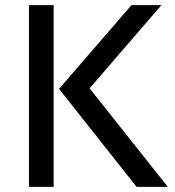

<svg xmlns="http://www.w3.org/2000/svg" viewBox="-20 -728 681 748"><path d="M92.8 -708H189V0H92.8ZM633.8 0H512.2L210 -381.8L492.2 -708H608.9L329.1 -383.8Z"/></svg>

Font: Sarala
Style: Regular
Weight: 400
Designer: Andres Torresi
Foundry: Huerta Tipografica
Version: Version 1.004;PS 001.003;hotconv 1.0.70;makeotf.lib2.5.58329